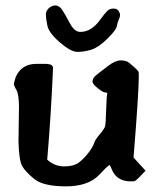

<svg xmlns="http://www.w3.org/2000/svg" viewBox="-20 -657 572 695"><path d="M271 -541.5Q312 -541.5 344.7 -588.4Q359.9 -609.4 368.7 -617.7Q377.4 -626 390.6 -626Q403.8 -626 409.2 -617.7Q414.6 -609.4 414.6 -602.5Q414.6 -595.7 409.7 -585Q404.8 -574.2 402.6 -561.3Q400.4 -548.3 368.9 -517.1Q337.4 -485.8 311.3 -477.5Q285.2 -469.2 260.7 -469.2Q236.3 -469.2 196.5 -503.7Q156.7 -538.1 151.4 -564.7Q146 -591.3 146 -604.2Q146 -617.2 156.5 -627.2Q167 -637.2 180.9 -637.2Q194.8 -637.2 206.1 -619.9Q217.3 -602.5 233.4 -572Q249.5 -541.5 271 -541.5ZM448.2 -429.2Q481 -401.9 481.9 -396Q482.4 -391.6 482.4 -380.4Q482.4 -322.3 463.4 -86.9L506.8 -39.1L484.4 -15.6Q470.7 -1.5 465.8 -1Q460 -0.5 452.6 -0.5Q401.4 -0.5 383.8 -45.9Q379.9 -55.7 376.5 -60.1Q362.3 -49.8 340.8 -25.9Q300.8 17.6 218.8 17.6Q136.7 17.6 103.5 -9.5Q70.3 -36.6 59.6 -57.4Q48.8 -78.1 46.9 -143.6L48.8 -273.4Q47.9 -317.4 39.1 -332Q30.3 -346.7 30.3 -354.5V-355L37.1 -378.9Q58.6 -425.8 111.3 -425.8H147.5Q171.9 -424.8 171.9 -411.1V-410.6Q165 -243.2 150.9 -79.1Q177.7 -54.7 212.4 -54.7Q247.1 -54.7 265.6 -68.8Q284.2 -83 300 -103.8Q315.9 -124.5 320.3 -138.2Q324.7 -151.9 341.3 -171.1Q357.9 -190.4 360.4 -200Q362.8 -209.5 364.3 -260.3Q365.7 -311 368.7 -320.8Q365.7 -321.8 358.4 -322.8Q351.1 -323.7 333 -338.4Q314.9 -353 314.9 -361.3Q314.9 -373.5 325 -382.1Q335 -390.6 339.8 -394.3Q344.7 -397.9 371.1 -418.2Q397.5 -438.5 417.2 -438.5Q437 -438.5 448.2 -429.2Z"/></svg>

Font: Drukaatie burti
Style: Demi
Weight: 600
Version: Version 0.14